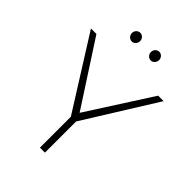

<svg xmlns="http://www.w3.org/2000/svg" viewBox="-251 -1000 1115 1115"><g transform="rotate(45 306.5 -442.0)"><path d="M229 -813C247 -813 262 -829 262 -849C262 -868 247 -884 229 -884C210 -884 195 -868 195 -849C195 -829 210 -813 229 -813ZM385 -813C403 -813 418 -829 418 -849C418 -868 403 -884 385 -884C366 -884 351 -868 351 -849C351 -829 366 -813 385 -813ZM605 -699H560L308 -306L53 -699H8L288 -254V0H329V-256Z"/></g></svg>

Font: Montserrat ExtraLight
Style: Regular
Weight: 250
Designer: Julieta Ulanovsky
Foundry: Julieta Ulanovsky
Version: Version 4.000